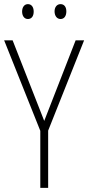

<svg xmlns="http://www.w3.org/2000/svg" viewBox="-20 -909 427 929"><path d="M87 -853C87 -833 97 -817 115 -817C133 -817 143 -831 143 -853C143 -874 133 -889 115 -889C97 -889 87 -873 87 -853ZM244 -854C244 -833 255 -817 273 -817C291 -817 301 -832 301 -854C301 -875 291 -889 273 -889C255 -889 244 -874 244 -854ZM194 -324 41 -714H0L175 -276V0H213V-277L387 -714H346Z"/></svg>

Font: Noto Sans Thai Looped Condensed ExtraLight
Style: Regular
Weight: 200
Width: 3
Designer: Sasikarn Vongin, Ben Mitchell
Foundry: The Fontpad Ltd
Version: Version 1.001